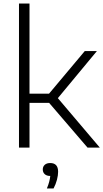

<svg xmlns="http://www.w3.org/2000/svg" viewBox="-20 -828 580 1077"><path d="M86.5 0V-808H145.5V-302.5H255L455.5 -541.5H523.5L304.5 -277.5L540 0H471L255.5 -251H145.5V0ZM243 229Q252 207.5 256.2 190.8Q260.5 174 262 159Q242 159 231 149Q220 139 220 122.5Q220 106.5 231 96.5Q242 86.5 261.5 86.5Q306 86.5 306 135.5Q306 155.5 299.5 180.5Q293 205.5 280.5 229Z"/></svg>

Font: Encode Sans Semi Expanded Light
Style: Regular
Weight: 300
Width: 6
Designer: Multiple Designers
Foundry: Impallari Type
Version: Version 3.000; ttfautohint (v1.8.3) -l 8 -r 50 -G 200 -x 14 